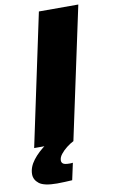

<svg xmlns="http://www.w3.org/2000/svg" viewBox="-124 -738 581 988"><g transform="rotate(-10 166.0 -244.0)"><path d="M7 0 153 -688H359L212 0ZM92 200Q24 200 -1.5 180Q-27 160 -27 131Q-27 94 0.5 58Q28 22 74 -10L212 0Q194 9 175.5 23.5Q157 38 144 54.5Q131 71 131 87Q131 98 139.5 104Q148 110 172 110Q175 110 179 110Q183 110 190 109L171 197Q155 198 132.5 199Q110 200 92 200Z"/></g></svg>

Font: Saira ExtraBold
Style: Italic
Weight: 800
Italic angle: -12°
Designer: Hector Gatti with collaboration of the Omnibus-Type team
Foundry: Omnibus-Type
Version: Version 1.100; ttfautohint (v1.8.3)